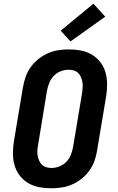

<svg xmlns="http://www.w3.org/2000/svg" viewBox="-20 -1010 640 1038"><path d="M257 8Q224 8 192 2Q160 -4 133 -20Q106 -36 87 -60.5Q68 -85 59 -115.5Q50 -146 50 -179Q50 -212 55 -245L104 -538Q109 -566 118.5 -594Q128 -622 145.5 -646.5Q163 -671 187.5 -690.5Q212 -710 239 -722Q266 -734 295 -738.5Q324 -743 352 -743Q385 -743 417 -737Q449 -731 476 -715Q503 -699 522 -674.5Q541 -650 550 -619.5Q559 -589 559 -556Q559 -523 554 -490L505 -197Q501 -169 491 -141Q481 -113 463.5 -88.5Q446 -64 422 -44.5Q398 -25 370.5 -13Q343 -1 314 3.5Q285 8 257 8ZM259 -102Q280 -102 301.5 -110.5Q323 -119 339 -135.5Q355 -152 363 -173Q371 -194 375 -215L424 -508Q426 -523 427 -537.5Q428 -552 425.5 -566Q423 -580 417.5 -593Q412 -606 402.5 -615.5Q393 -625 379 -629Q365 -633 350 -633Q329 -633 307.5 -624.5Q286 -616 270.5 -599.5Q255 -583 246.5 -562Q238 -541 234 -520L186 -227Q183 -212 182 -197.5Q181 -183 183.5 -169Q186 -155 191.5 -142Q197 -129 206.5 -119.5Q216 -110 230 -106Q244 -102 259 -102ZM361 -786 308 -844 485 -990 549 -920Z"/></svg>

Font: Iosevka SS04 XBd Ex Obl
Style: Regular
Weight: 800
Width: 7
Italic angle: -9°
Monospace: yes
Designer: Belleve Invis
Foundry: Belleve Invis
Version: Version 19.0.0; ttfautohint (v1.8.4)